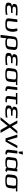

<svg xmlns="http://www.w3.org/2000/svg" viewBox="3450 -4200 959 7899"><g transform="rotate(90 3929.5 -250.5)"><path d="M209 -131 213 -162C220 -220 303 -224 376 -224H507L514 -286H404C330 -286 249 -291 256 -350L260 -380C264 -415 316 -432 416 -432H436C495 -432 553 -428 610 -420L618 -485C555 -491 491 -494 425 -494C365 -494 317 -492 284 -487C206 -477 155 -454 146 -385L141 -346C136 -298 192 -274 246 -267V-265C152 -254 102 -223 96 -174L90 -124C83 -63 110 -26 165 -10C223 8 263 10 345 10C409 10 489 4 584 -7L593 -78C501 -63 430 -56 378 -56C291 -56 200 -61 209 -131Z M984 10C1082 10 1133 4 1189 -33C1253 -75 1273 -154 1285 -252C1290 -292 1289 -328 1284 -359C1280 -390 1269 -432 1254 -484H1149C1171 -377 1178 -296 1171 -239C1163 -171 1154 -110 1112 -80C1078 -55 1055 -53 994 -53C927 -53 884 -60 868 -74C851 -87 845 -118 851 -165L890 -484H778L739 -166C731 -95 734 -50 781 -22C830 8 887 10 984 10Z M1558 -44C1560 -29 1575 -16 1606 -6C1635 5 1681 10 1742 10C1908 10 1998 -39 2010 -137L2034 -336C2038 -365 2035 -390 2026 -411C2009 -452 1987 -471 1930 -483C1873 -495 1847 -494 1773 -494C1698 -494 1673 -495 1613 -483C1532 -466 1493 -417 1483 -336L1416 208H1528L1545 71C1548 50 1556 -23 1558 -44ZM1896 -149C1891 -108 1876 -82 1851 -71C1824 -60 1781 -54 1720 -54C1660 -54 1617 -60 1594 -73C1571 -86 1562 -111 1566 -149L1590 -339C1595 -380 1610 -406 1636 -418C1662 -429 1705 -435 1767 -435C1829 -435 1871 -429 1893 -418C1916 -406 1925 -380 1920 -339Z M2277 -131 2281 -162C2288 -220 2371 -224 2444 -224H2575L2582 -286H2472C2398 -286 2317 -291 2324 -350L2328 -380C2332 -415 2384 -432 2484 -432H2504C2563 -432 2621 -428 2678 -420L2686 -485C2623 -491 2559 -494 2493 -494C2433 -494 2385 -492 2352 -487C2274 -477 2223 -454 2214 -385L2209 -346C2204 -298 2260 -274 2314 -267V-265C2220 -254 2170 -223 2164 -174L2158 -124C2151 -63 2178 -26 2233 -10C2291 8 2331 10 2413 10C2477 10 2557 4 2652 -7L2661 -78C2569 -63 2498 -56 2446 -56C2359 -56 2268 -61 2277 -131Z M3104 -494C3025 -494 2994 -495 2933 -481C2851 -462 2814 -405 2803 -321L2783 -153C2774 -82 2787 -35 2844 -14C2904 10 2946 10 3042 10C3118 10 3153 10 3212 -3C3293 -21 3331 -72 3341 -153L3361 -319C3367 -368 3358 -403 3335 -425H3477L3484 -484H3326C3305 -484 3126 -494 3104 -494ZM3224 -140C3219 -100 3208 -74 3173 -62C3133 -48 3108 -49 3049 -49C2989 -49 2964 -48 2928 -62C2896 -74 2891 -100 2896 -140L2920 -336C2926 -381 2940 -408 2964 -419C2988 -430 3032 -435 3096 -435C3160 -435 3203 -430 3224 -419C3245 -408 3254 -381 3248 -336Z M3642 -136 3684 -484H3571L3529 -141C3525 -108 3526 -82 3533 -62C3550 -3 3617 7 3714 7L3722 -53C3652 -57 3634 -76 3642 -136Z M4045 -136 4080 -425H4267L4274 -484H3809L3802 -425H3967L3932 -141C3919 -36 3960 7 4091 7C4116 7 4146 5 4182 2L4189 -57C4160 -54 4137 -52 4123 -52C4050 -52 4037 -74 4045 -136Z M4437 -131 4441 -162C4448 -220 4531 -224 4604 -224H4735L4742 -286H4632C4558 -286 4477 -291 4484 -350L4488 -380C4492 -415 4544 -432 4644 -432H4664C4723 -432 4781 -428 4838 -420L4846 -485C4783 -491 4719 -494 4653 -494C4593 -494 4545 -492 4512 -487C4434 -477 4383 -454 4374 -385L4369 -346C4364 -298 4420 -274 4474 -267V-265C4380 -254 4330 -223 4324 -174L4318 -124C4311 -63 4338 -26 4393 -10C4451 8 4491 10 4573 10C4637 10 4717 4 4812 -7L4821 -78C4729 -63 4658 -56 4606 -56C4519 -56 4428 -61 4437 -131Z M5111 -171 4802 209H4919L5159 -87L5328 208H5449L5229 -173L5482 -484H5368L5180 -255L5051 -484H4934Z M6078 -484H5970L5758 -78H5752L5633 -484H5515L5673 0H5808Z M6255 -136 6297 -484H6184L6142 -141C6138 -108 6139 -82 6146 -62C6163 -3 6230 7 6327 7L6335 -53C6265 -57 6247 -76 6255 -136ZM6286 -540 6343 -710H6208L6223 -540Z M6989 -103 7035 -484H6925L6919 -432C6919 -481 6805 -494 6731 -494C6578 -494 6482 -468 6469 -357L6443 -144C6435 -85 6449 -45 6482 -23C6515 -1 6575 10 6663 10C6718 10 6760 8 6789 3C6846 -7 6856 -16 6880 -51C6889 -16 6933 4 7012 7L7061 -54C7009 -56 6984 -65 6989 -103ZM6694 -52C6602 -52 6544 -62 6552 -127L6581 -366C6584 -393 6596 -411 6618 -419C6639 -427 6684 -431 6751 -431C6861 -431 6914 -409 6909 -366L6880 -127C6871 -61 6791 -52 6694 -52Z M7479 -494C7400 -494 7369 -495 7308 -481C7226 -462 7189 -405 7178 -321L7158 -153C7149 -82 7162 -35 7219 -14C7279 10 7321 10 7417 10C7493 10 7528 10 7587 -3C7668 -21 7706 -72 7716 -153L7736 -319C7742 -368 7733 -403 7710 -425H7852L7859 -484H7701C7680 -484 7501 -494 7479 -494ZM7599 -140C7594 -100 7583 -74 7548 -62C7508 -48 7483 -49 7424 -49C7364 -49 7339 -48 7303 -62C7271 -74 7266 -100 7271 -140L7295 -336C7301 -381 7315 -408 7339 -419C7363 -430 7407 -435 7471 -435C7535 -435 7578 -430 7599 -419C7620 -408 7629 -381 7623 -336Z"/></g></svg>

Font: Gamestation Extended
Style: Italic
Weight: 400
Width: 7
Designer: Jonas Hecksher
Foundry: Jonas Hecksher, Playtypeª, e-types AS
Version: Version 1.003